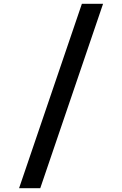

<svg xmlns="http://www.w3.org/2000/svg" viewBox="-20 -843 640 1006"><path d="M80 143 409 -823H520L191 143Z"/></svg>

Font: Iosevka Slab Semibold Extended
Style: Regular
Weight: 600
Width: 7
Monospace: yes
Designer: Belleve Invis
Foundry: Belleve Invis
Version: Version 11.1.0; ttfautohint (v1.8.3)